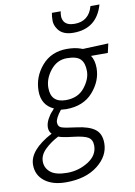

<svg xmlns="http://www.w3.org/2000/svg" viewBox="-103 -792 767 1093"><g transform="rotate(-10 281.0 -245.0)"><path d="M189 237C265 237 326 219 372 183C418 147 441 104.3 441 55C441 18.3 429.5 -8.7 406.5 -26C383.5 -43.3 348.8 -54.8 302.5 -60.5C256.2 -66.2 226.8 -71.5 214.5 -76.5C202.2 -81.5 196 -91.8 196 -107.5C196 -123.2 207.7 -145.7 231 -175L261 -173C327.7 -173 379.5 -194 416.5 -236C453.5 -278 472 -324 472 -374C472 -403.3 465.7 -427.7 453 -447H550L562 -500L414 -494L403 -498C381 -506 354.7 -510 324 -510C263.3 -510 214.8 -488.8 178.5 -446.5C142.2 -404.2 124 -355.8 124 -301.5C124 -247.2 147 -209.7 193 -189L180 -174C170.7 -164.7 161.7 -151.8 153 -135.5C144.3 -119.2 140 -103.3 140 -88C140 -72.7 145 -60 155 -50C65 -2 20 50.3 20 107C20 146.3 35.2 177.8 65.5 201.5C95.8 225.2 137 237 189 237ZM111 28C133 6.7 159 -11.7 189 -27C203.7 -21 231.8 -15.7 273.5 -11C315.2 -6.3 343.7 0.8 359 10.5C374.3 20.2 382 36.3 382 59C382 96.3 363.5 126.7 326.5 150C289.5 173.3 248.8 185 204.5 185C160.2 185 128 176.7 108 160C88 143.3 78 122.5 78 97.5C78 72.5 89 49.3 111 28ZM269 -224C211 -224 182 -252.7 182 -310C182 -345.3 194.7 -378.8 220 -410.5C245.3 -442.2 276.8 -458 314.5 -458C352.2 -458 378.3 -450.5 393 -435.5C407.7 -420.5 415 -397.3 415 -366C415 -334.7 402.3 -303.2 377 -271.5C351.7 -239.8 315.7 -224 269 -224ZM327 -727H276C273.3 -714.3 272 -699.3 272 -682C272 -664.7 278 -647.7 290 -631C307.3 -606.3 336.7 -594 378 -594C468 -594 525.7 -638.3 551 -727H499C483.7 -671 448.3 -643 393 -643C365 -643 345.3 -650.7 334 -666C327.3 -676.7 324 -687.3 324 -698C324 -708.7 325 -718.3 327 -727Z"/></g></svg>

Font: Titillium Web
Style: Light Italic
Weight: 300
Italic angle: -13°
Version: Version 1.001;PS 57.000;hotconv 1.0.70;makeotf.lib2.5.55311